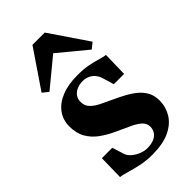

<svg xmlns="http://www.w3.org/2000/svg" viewBox="-249 -880 965 965"><g transform="rotate(-45 234.0 -397.5)"><path d="M225.5 11.5Q182 11.5 144 3.2Q106 -5 77 -13.8Q48 -22.5 31 -24.5L33.5 -156H107.5L128.5 -89.5Q136 -72 153.2 -58.5Q170.5 -45 191.2 -37.2Q212 -29.5 229 -29.5Q259 -29.5 278.8 -38Q298.5 -46.5 308.2 -61.8Q318 -77 318 -96Q318 -119 300.8 -135.2Q283.5 -151.5 251.8 -166.5Q220 -181.5 176 -201.5Q137 -219 103.8 -242.8Q70.5 -266.5 50.5 -301Q30.5 -335.5 30.5 -384.5Q30.5 -429 55 -463.8Q79.5 -498.5 126.8 -518.2Q174 -538 242 -538Q288 -538 320.2 -531.2Q352.5 -524.5 375.2 -517.5Q398 -510.5 415 -508.5L412 -376.5H339L320 -439.5Q314 -458 302.2 -471.2Q290.5 -484.5 274.2 -491.5Q258 -498.5 239.5 -498.5Q216 -498.5 197.2 -490.2Q178.5 -482 168 -467Q157.5 -452 157.5 -431.5Q157.5 -404 175 -385.8Q192.5 -367.5 221.2 -353.8Q250 -340 282 -325Q312.5 -311 341.2 -295.5Q370 -280 393.2 -260.8Q416.5 -241.5 430.2 -216Q444 -190.5 444 -156.5Q444 -111 421 -72.8Q398 -34.5 349.8 -11.5Q301.5 11.5 225.5 11.5ZM83 -578 52 -603 189.5 -805.5H277L414.5 -603L383.5 -578L233.5 -702Z"/></g></svg>

Font: Merriweather 96pt ExtraBold
Style: Regular
Weight: 800
Version: Version 2.100